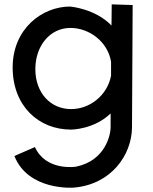

<svg xmlns="http://www.w3.org/2000/svg" viewBox="-20 -564 700 880"><path d="M492 -544 491 -447C416 -525 301 -534 301 -534C173 -534 38 -432 38 -255C38 -79 156 30 306 30C306 30 410 30 487 -44V20C487 51 465 172 328 200C328 200 191 222 140 110L46 151C110 312 317 296 317 296C490 282 584 146 585 20L588 -541ZM306 -64C210 -64 142 -140 142 -247C142 -354 209 -436 303 -436C389 -436 474 -373 489 -281V-217C472 -127 392 -64 306 -64Z"/></svg>

Font: McLaren
Style: Regular
Weight: 400
Designer: Astigmatic (AOETI)
Foundry: Astigmatic (AOETI)
Version: Version 1.000